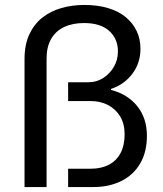

<svg xmlns="http://www.w3.org/2000/svg" viewBox="-20 -755 659 775"><path d="M79 0V-516Q79 -575 98.5 -616.5Q118 -658 151 -684Q184 -710 227.5 -722.5Q271 -735 320 -735Q375 -735 417.5 -722Q460 -709 488.5 -685Q517 -661 532 -629Q547 -597 547 -558Q547 -501 514.5 -457.5Q482 -414 428 -396V-392Q495 -375 534 -326.5Q573 -278 573 -207Q573 -141 545.5 -94.5Q518 -48 469 -24Q420 0 357 0H255V-74H347Q388 -74 418.5 -89.5Q449 -105 466 -136Q483 -167 483 -213Q483 -255 465 -285Q447 -315 416 -331Q385 -347 347 -347H255V-423H337Q370 -423 396.5 -440Q423 -457 439.5 -485Q456 -513 456 -548Q456 -598 421 -630Q386 -662 319 -662Q273 -662 239 -646Q205 -630 186.5 -598Q168 -566 168 -519V0Z"/></svg>

Font: Archivo SemiBold
Style: Regular
Weight: 400
Version: Version 2.001